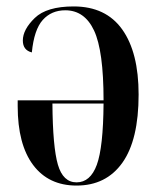

<svg xmlns="http://www.w3.org/2000/svg" viewBox="-20 -567 491 597"><path d="M218 10Q310 10 360.5 -61Q411 -132 411 -273Q411 -404 360 -475.5Q309 -547 209 -547Q125 -547 88 -511Q51 -475 51 -441Q51 -411 79 -404Q86 -475 113 -505Q140 -535 183 -535Q243 -535 272.5 -472Q302 -409 302 -255H35V-237Q35 -118 83 -54Q131 10 218 10ZM218 0Q176 0 160 -55Q144 -110 143 -245H302Q301 -109 281 -54.5Q261 0 218 0Z"/></svg>

Font: Noto Serif Display Condensed Semi
Style: Regular
Weight: 600
Width: 3
Designer: Monotype Design Team
Foundry: Monotype Imaging Inc.
Version: Version 1.900